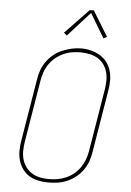

<svg xmlns="http://www.w3.org/2000/svg" viewBox="-63 -1007 726 1061"><g transform="rotate(5 300.0 -476.5)"><path d="M246 8Q218 8 190.5 2.5Q163 -3 140.5 -16.5Q118 -30 102.5 -51.5Q87 -73 79.5 -98.5Q72 -124 72 -152Q72 -180 77 -208L134 -553Q138 -580 147 -605.5Q156 -631 172.5 -654Q189 -677 211 -695Q233 -713 258.5 -723.5Q284 -734 310.5 -740Q337 -746 363 -746Q391 -746 418 -739Q445 -732 467.5 -718.5Q490 -705 506 -684Q522 -663 529.5 -637Q537 -611 537 -583Q537 -555 532 -527L475 -182Q471 -155 462 -129.5Q453 -104 437 -81Q421 -58 398.5 -40Q376 -22 350.5 -11Q325 0 298.5 4Q272 8 246 8Q246 8 246 8Q246 8 246 8ZM246 -11Q270 -11 294 -15Q318 -19 341.5 -29Q365 -39 385 -55.5Q405 -72 419.5 -93Q434 -114 442.5 -137.5Q451 -161 455 -185L512 -530Q516 -555 516.5 -580Q517 -605 510.5 -628.5Q504 -652 490 -671Q476 -690 455.5 -702Q435 -714 410.5 -719Q386 -724 361 -724Q336 -724 312.5 -720Q289 -716 266 -705.5Q243 -695 223 -678.5Q203 -662 188.5 -641Q174 -620 166 -597Q158 -574 154 -550L97 -205Q93 -180 92.5 -155Q92 -130 98.5 -107Q105 -84 119 -65Q133 -46 153 -33.5Q173 -21 197 -16Q221 -11 246 -11ZM277 -810 260 -824 391 -961H414L499 -822L480 -812L400 -946Z"/></g></svg>

Font: Iosevka Slab ThExObl
Style: Regular
Weight: 100
Width: 7
Italic angle: -9°
Monospace: yes
Designer: Belleve Invis
Foundry: Belleve Invis
Version: Version 11.1.1; ttfautohint (v1.8.3)